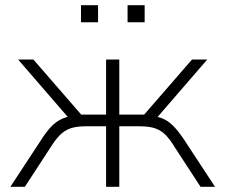

<svg xmlns="http://www.w3.org/2000/svg" viewBox="-20 -722 871 742"><path d="M20 0 125 -160Q148 -197 167.5 -221Q187 -245 211 -258.5Q235 -272 271 -275L248 -263L50 -492H109L294 -279H390V-492H441V-279H537L722 -492H781L583 -263L560 -275Q592 -272 614 -261.5Q636 -251 657.5 -227Q679 -203 706 -160L811 0H755L656 -152Q638 -182 621 -199.5Q604 -217 581 -225.5Q558 -234 518 -234H441V0H390V-234H313Q274 -234 251 -225.5Q228 -217 211 -199.5Q194 -182 175 -152L76 0ZM473 -636V-702H539V-636ZM293 -636V-702H359V-636Z"/></svg>

Font: Nunito Sans 7pt ExtraLight
Style: Regular
Weight: 250
Designer: Vernon Adams
Foundry: Vernon Adams
Version: Version 3.101;gftools[0.9.27]